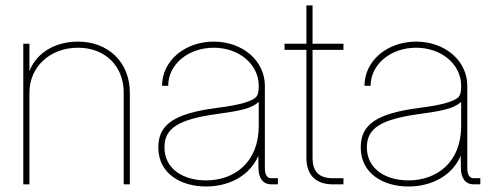

<svg xmlns="http://www.w3.org/2000/svg" viewBox="-20 -676 1806 704"><path d="M87.9 -335.9C87.9 -431.6 164.1 -501 265.6 -501C364.7 -501 433.6 -435.1 433.6 -335.9V0H456.1V-335.9C456.1 -447.8 377.4 -523.4 265.6 -523.4C188.5 -523.4 116.7 -487.8 87.9 -415.5V-515.6H65.4V0H87.9Z M735.4 7.8C825.2 7.8 897.9 -35.6 927.2 -105L927.7 -61C927.7 -22 944.8 0 975.1 0H999V-22.5H975.1C959 -22.5 951.2 -35.2 951.2 -61V-361.3C951.2 -454.1 868.7 -523.4 763.7 -523.4C657.7 -523.4 574.2 -453.1 574.2 -361.3H596.7C596.7 -440.4 670.4 -501 763.7 -501C856 -501 928.7 -440.9 928.7 -361.3C928.7 -322.3 920.9 -314.9 885.3 -302.2C857.9 -292.5 819.8 -286.1 774.4 -280.3C618.7 -259.8 560.5 -219.7 560.5 -135.7C560.5 -37.6 645.5 7.8 735.4 7.8ZM735.4 -14.6C652.3 -14.6 583 -56.2 583 -135.7C583 -206.1 634.3 -238.3 774.4 -257.8C858.9 -269.5 899.9 -276.9 928.7 -302.2V-213.9C928.7 -81.5 840.3 -14.6 735.4 -14.6Z M1103.5 -656.2V-515.6H1023.4V-493.2H1103.5V-97.7C1103.5 -34.2 1137.7 0 1201.2 0H1239.3V-22.5H1201.2C1149.9 -22.5 1126 -46.4 1126 -97.7V-493.2H1239.3V-515.6H1126V-656.2Z M1477.5 7.8C1567.4 7.8 1640.1 -35.6 1669.4 -105L1669.9 -61C1669.9 -22 1687 0 1717.3 0H1741.2V-22.5H1717.3C1701.2 -22.5 1693.4 -35.2 1693.4 -61V-361.3C1693.4 -454.1 1610.8 -523.4 1505.9 -523.4C1399.9 -523.4 1316.4 -453.1 1316.4 -361.3H1338.9C1338.9 -440.4 1412.6 -501 1505.9 -501C1598.1 -501 1670.9 -440.9 1670.9 -361.3C1670.9 -322.3 1663.1 -314.9 1627.4 -302.2C1600.1 -292.5 1562 -286.1 1516.6 -280.3C1360.8 -259.8 1302.7 -219.7 1302.7 -135.7C1302.7 -37.6 1387.7 7.8 1477.5 7.8ZM1477.5 -14.6C1394.5 -14.6 1325.2 -56.2 1325.2 -135.7C1325.2 -206.1 1376.5 -238.3 1516.6 -257.8C1601.1 -269.5 1642.1 -276.9 1670.9 -302.2V-213.9C1670.9 -81.5 1582.5 -14.6 1477.5 -14.6Z"/></svg>

Font: Raveo Display Display Thin
Style: Regular
Weight: 100
Designer: Jakub Foglar, Rasmus Andersson (Inter)
Foundry: Jakubfoglar.com
Version: Version 1.100;Glyphs 3.2.3 (3260)